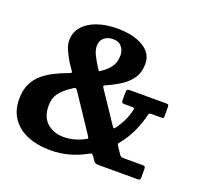

<svg xmlns="http://www.w3.org/2000/svg" viewBox="-132 -920 1159 1090"><g transform="rotate(20 447.5 -375.0)"><path d="M584 -460H804Q813 -460 816.5 -457Q820 -454 820 -444.5V-389Q820 -379.5 817.5 -377.2Q815 -375 805 -375H747.5Q736.5 -375 733.5 -372.2Q730.5 -369.5 728.5 -361.5Q716 -309.5 693.5 -260.5Q671 -211.5 637.5 -168.5Q628 -156.5 625.2 -153Q622.5 -149.5 632 -136L657.5 -98Q663.5 -89 668.5 -87Q673.5 -85 689 -85H798Q809.5 -85 812.2 -81Q815 -77 815 -65V-21.5Q815 -8 812 -4Q809 0 796 0H567.5Q548.5 0 542.2 -3.8Q536 -7.5 528.5 -18.5L516 -37.5Q509 -47 504.5 -47.5Q500 -48 488 -41Q441.5 -14.5 388 0.2Q334.5 15 275 15Q198.5 15 139 -9Q79.5 -33 45.2 -80.8Q11 -128.5 11 -200Q11 -252.5 29 -290Q47 -327.5 77.8 -353.8Q108.5 -380 147 -399Q185.5 -418 227 -433.5Q243.5 -439.5 240.5 -444.5Q237.5 -449.5 229 -462L210 -490Q191.5 -519.5 177.8 -550.8Q164 -582 164 -608Q164 -658 194.8 -693Q225.5 -728 278.8 -746.5Q332 -765 400 -765Q495.5 -765 555.8 -729.5Q616 -694 616 -630Q616 -579 592.5 -544Q569 -509 530.8 -484.2Q492.5 -459.5 447 -439.5Q433.5 -433.5 434.2 -429.8Q435 -426 443 -414.5L558.5 -242Q569 -226 573 -225.8Q577 -225.5 588 -242Q627.5 -297.5 641.5 -360Q644.5 -370 641 -372.5Q637.5 -375 628 -375H585Q572 -375 568.5 -378.8Q565 -382.5 565 -396.5V-437.5Q565 -450.5 568.2 -455.2Q571.5 -460 584 -460ZM467 -627.5Q467 -655.5 449.5 -677.8Q432 -700 396.5 -700Q365 -700 343.5 -682.5Q322 -665 322 -632.5Q322 -604.5 338.5 -573.2Q355 -542 377.5 -507.5Q382 -501 384.5 -502Q387 -503 393 -507.5Q425.5 -528 446.2 -556.5Q467 -585 467 -627.5ZM268.5 -353.5Q231 -330.5 206 -299.2Q181 -268 181 -220Q181 -151 221 -116.2Q261 -81.5 320 -81.5Q353 -81.5 383.8 -89.8Q414.5 -98 443 -113Q457.5 -119.5 455.5 -124Q453.5 -128.5 446 -140.5L305 -352.5Q294.5 -367.5 288.5 -366Q282.5 -364.5 268.5 -353.5Z"/></g></svg>

Font: Besley
Style: Bold
Weight: 700
Designer: Owen Earl
Foundry: indestructible type*
Version: Version 2.001; ttfautohint (v1.8.3)